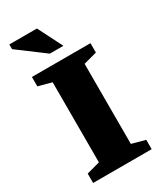

<svg xmlns="http://www.w3.org/2000/svg" viewBox="-228 -1022 946 1109"><g transform="rotate(-30 245.0 -467.5)"><path d="M440.5 -62.5V0H50V-62.5L138.5 -86.5V-620.5L50 -644.5V-707H440.5V-644.5L351.5 -620.5V-86.5ZM297.5 -772H207L31 -903.5V-935H215Z"/></g></svg>

Font: Newsreader Caption
Style: Bold
Weight: 700
Designer: Hugues Gentile
Foundry: Production Type
Version: Version 1.001